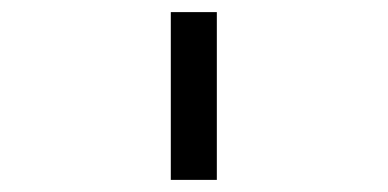

<svg xmlns="http://www.w3.org/2000/svg" viewBox="-20 -760 640 317"><path d="M262 -463V-740H338V-463Z"/></svg>

Font: iA Writer Quattro V
Style: Regular
Weight: 400
Designer: Mike Abbink, Paul van der Laan, Pieter van Rosmalen, Oliver Reichenstein
Foundry: Information Architects Inc.
Version: Version 2.000